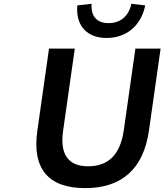

<svg xmlns="http://www.w3.org/2000/svg" viewBox="-20 -973 860 1004"><path d="M425.3 10.7C616.7 10.7 730 -89.4 758.8 -289.6L819.8 -718.8H688L627 -290C608.9 -164.6 546.4 -103.5 441.4 -103.5C337.4 -103.5 292 -164.6 310.1 -290L371.1 -718.8H236.3L175.3 -289.6C146.5 -89.4 233.9 10.7 425.3 10.7ZM537.6 -774.4C640.6 -774.4 718.3 -838.9 739.3 -944.8L667 -953.1C652.8 -887.7 608.9 -852.1 547.9 -852.1C486.3 -852.1 454.6 -887.7 459 -953.1L384.3 -944.8C375 -838.9 434.6 -774.4 537.6 -774.4Z"/></svg>

Font: Winston SemiBold
Style: Italic
Weight: 600
Italic angle: -8.13011°
Designer: Vernon Adams, Kim Jin-seong, David Berlow, Cristiano Sobral
Foundry: The Winston Project Authors
Version: Version 3.004